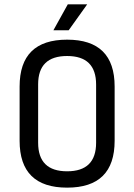

<svg xmlns="http://www.w3.org/2000/svg" viewBox="-20 -849 616 881"><path d="M155 -462V-194Q155 -63 288 -63Q421 -63 421 -194V-461Q421 -592 288 -592Q155 -592 155 -462ZM70 -203V-452Q70 -667 288 -667Q506 -667 506 -452V-203Q506 12 288 12Q70 12 70 -203ZM380 -829 295 -710H225L291 -829Z"/></svg>

Font: RopaSansRegular
Style: Regular
Weight: 400
Designer: Botio Nikoltchev
Foundry: Botjo Nikoltchev
Version: Version 1.002